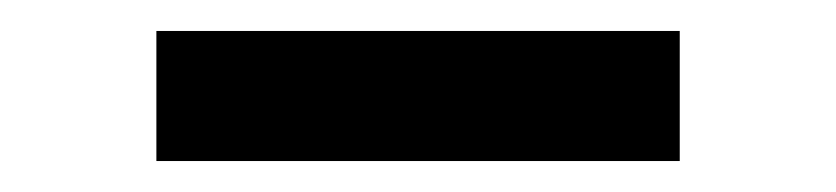

<svg xmlns="http://www.w3.org/2000/svg" viewBox="-20 -719 540 124"><path d="M81 -615V-699H419V-615Z"/></svg>

Font: Geologica Thin Roman Medium
Style: Regular
Weight: 500
Version: Version 1.010;gftools[0.9.28]